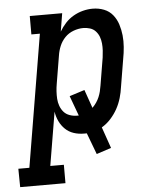

<svg xmlns="http://www.w3.org/2000/svg" viewBox="-113 -573 666 832"><g transform="rotate(-5 220.0 -156.5)"><path d="M-59 215 -60 135H-12L84 -440H47V-520H188L175 -441Q186 -460 201.5 -477Q217 -494 237 -505.5Q257 -517 278.5 -522.5Q300 -528 321 -528Q347 -528 370 -519Q393 -510 408 -491.5Q423 -473 430.5 -449.5Q438 -426 440.5 -401.5Q443 -377 441 -351Q439 -325 434 -299L414 -179Q411 -156 404 -132Q397 -108 385 -86Q373 -64 355.5 -44.5Q338 -25 316 -12L348 80L284 101L249 8H237Q213 8 192 1Q171 -6 155.5 -21Q140 -36 130.5 -56Q121 -76 118 -98L79 135H138V215ZM213 -72H221L189 -159L255 -180L283 -100Q293 -110 300.5 -121Q308 -132 313 -144Q318 -156 321 -168Q324 -180 326 -193L346 -313Q348 -328 349 -343.5Q350 -359 348.5 -374.5Q347 -390 342 -403.5Q337 -417 327 -428Q317 -439 302.5 -443.5Q288 -448 273 -448Q252 -448 230.5 -440Q209 -432 193.5 -416Q178 -400 169.5 -379.5Q161 -359 158 -338L138 -218Q135 -201 134 -184.5Q133 -168 134 -152Q135 -136 140.5 -121Q146 -106 156 -94.5Q166 -83 181.5 -77.5Q197 -72 213 -72Z"/></g></svg>

Font: Iosevka Curly Slab Medium
Style: Italic
Weight: 500
Italic angle: -9°
Monospace: yes
Designer: Belleve Invis
Foundry: Belleve Invis
Version: Version 22.1.2; ttfautohint (v1.8.4)